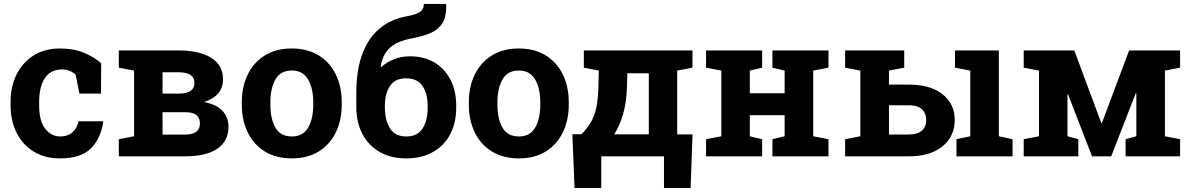

<svg xmlns="http://www.w3.org/2000/svg" viewBox="-20 -780 5945 958"><path d="M279.3 10.3Q203.1 10.3 147.7 -23.9Q92.3 -58.1 62.5 -118.2Q32.7 -178.2 32.7 -256.3V-271Q32.7 -348.6 63 -408.9Q93.3 -469.2 148.4 -503.7Q203.6 -538.1 278.3 -538.1Q349.1 -538.1 400.9 -515.9Q452.6 -493.7 484.9 -464.4L483.9 -313H376.5L357.4 -407.2Q345.7 -418.9 327.6 -426.3Q309.6 -433.6 291 -433.6Q232.4 -433.6 203.9 -390.4Q175.3 -347.2 175.3 -271V-256.3Q175.3 -174.8 206.1 -137Q236.8 -99.1 280.3 -99.1Q317.9 -99.1 340.6 -118.9Q363.3 -138.7 372.1 -174.8H493.7L495.1 -171.9Q482.4 -87.4 432.6 -38.6Q382.8 10.3 279.3 10.3Z M572.8 0V-85.4L648.9 -100.1V-427.7L572.8 -442.4V-528.3H869.6Q975.1 -528.3 1033.9 -491.5Q1092.8 -454.6 1092.8 -383.8Q1092.8 -301.8 998 -271Q1061 -258.8 1090.6 -226.1Q1120.1 -193.4 1120.1 -147.9Q1120.1 -75.7 1064.2 -37.8Q1008.3 0 903.8 0ZM791 -313H873.5Q950.2 -314 950.2 -366.2Q950.2 -419.4 870.6 -419.4H791ZM791 -108.4H903.3Q977.5 -108.4 977.5 -164.1Q977.5 -190.9 960.2 -205.6Q942.9 -220.2 903.8 -220.2H791Z M1436.5 10.3Q1357.9 10.3 1302 -23.9Q1246.1 -58.1 1216.3 -118.9Q1186.5 -179.7 1186.5 -258.8V-269Q1186.5 -347.7 1216.3 -408.4Q1246.1 -469.2 1302 -503.7Q1357.9 -538.1 1435.5 -538.1Q1513.7 -538.1 1569.6 -503.9Q1625.5 -469.7 1655.3 -408.9Q1685.1 -348.1 1685.1 -269V-258.8Q1685.1 -179.7 1655.3 -118.9Q1625.5 -58.1 1569.8 -23.9Q1514.2 10.3 1436.5 10.3ZM1436.5 -99.1Q1491.7 -99.1 1517.3 -143.1Q1543 -187 1543 -258.8V-269Q1543 -339.4 1517.1 -383.8Q1491.2 -428.2 1435.5 -428.2Q1379.9 -428.2 1354.5 -383.8Q1329.1 -339.4 1329.1 -269V-258.8Q1329.1 -186.5 1354.5 -142.8Q1379.9 -99.1 1436.5 -99.1Z M2007.3 10.3Q1929.2 10.3 1873.3 -22.5Q1817.4 -55.2 1787.6 -113Q1757.8 -170.9 1757.8 -245.6V-313.5Q1757.8 -432.1 1788.6 -512.5Q1819.3 -592.8 1874.3 -637.9Q1929.2 -683.1 2002 -697.3Q2049.3 -705.1 2072 -718Q2094.7 -731 2094.7 -760.3H2205.1L2206.5 -757.3Q2208 -693.8 2185.1 -660.9Q2162.1 -627.9 2121.6 -612.5Q2081.1 -597.2 2029.8 -587.4Q1957.5 -573.2 1922.9 -539.3Q1888.2 -505.4 1879.4 -447.3L1881.3 -444.8Q1908.2 -468.8 1944.8 -483.9Q1981.4 -499 2025.9 -499Q2096.7 -499 2148.4 -467.8Q2200.2 -436.5 2228.3 -381.1Q2256.3 -325.7 2256.3 -252.9V-242.7Q2256.3 -168 2226.6 -110.8Q2196.8 -53.7 2140.9 -21.7Q2085 10.3 2007.3 10.3ZM2007.3 -99.1Q2062.5 -99.1 2088.1 -138.4Q2113.8 -177.7 2113.8 -242.7V-252.9Q2113.8 -313 2087.9 -351.1Q2062 -389.2 2006.3 -389.2Q1951.2 -389.2 1925.8 -351.1Q1900.4 -313 1900.4 -252.9V-245.6Q1900.4 -180.2 1925.8 -139.6Q1951.2 -99.1 2007.3 -99.1Z M2569.3 10.3Q2490.7 10.3 2434.8 -23.9Q2378.9 -58.1 2349.1 -118.9Q2319.3 -179.7 2319.3 -258.8V-269Q2319.3 -347.7 2349.1 -408.4Q2378.9 -469.2 2434.8 -503.7Q2490.7 -538.1 2568.4 -538.1Q2646.5 -538.1 2702.4 -503.9Q2758.3 -469.7 2788.1 -408.9Q2817.9 -348.1 2817.9 -269V-258.8Q2817.9 -179.7 2788.1 -118.9Q2758.3 -58.1 2702.6 -23.9Q2647 10.3 2569.3 10.3ZM2569.3 -99.1Q2624.5 -99.1 2650.1 -143.1Q2675.8 -187 2675.8 -258.8V-269Q2675.8 -339.4 2649.9 -383.8Q2624 -428.2 2568.4 -428.2Q2512.7 -428.2 2487.3 -383.8Q2461.9 -339.4 2461.9 -269V-258.8Q2461.9 -186.5 2487.3 -142.8Q2512.7 -99.1 2569.3 -99.1Z M2846.7 158.2 2835.9 -110.4H2881.8Q2913.6 -143.6 2931.2 -175.5Q2948.7 -207.5 2956.5 -248.5Q2964.4 -289.6 2965.8 -350.1L2967.8 -427.7L2893.1 -442.4V-528.3H3435.1V-442.4L3358.9 -427.7V-109.4H3435.5L3425.8 158.2H3293V0H2980V158.2ZM3044.9 -109.9H3217.3V-414.6H3109.9L3108.4 -350.1Q3106.4 -271.5 3089.4 -212.2Q3072.3 -152.8 3044.9 -109.9Z M3502.9 0V-85.4L3579.1 -100.1V-427.7L3502.9 -442.4V-528.3H3782.7V-442.4L3721.2 -427.7V-314.5H3895V-427.7L3834 -442.4V-528.3H4113.8V-442.4L4037.6 -427.7V-100.1L4113.8 -85.4V0H3834V-85.4L3895 -100.1V-205.1H3721.2V-100.1L3782.7 -85.4V0Z M4752.4 0V-85.4L4821.3 -100.1V-427.7L4745.1 -442.4V-528.3H4963.9V-100.1L5032.2 -85.4V0ZM4514.6 -357.9Q4622.1 -357.9 4682.9 -309.8Q4743.7 -261.7 4743.7 -181.6Q4743.7 -99.6 4682.6 -49.8Q4621.6 0 4514.6 0H4196.8V-85.4L4272.9 -100.1V-427.7L4196.8 -442.4V-528.3H4491.7V-442.4L4415.5 -427.7V-357.9ZM4415.5 -108.9H4514.6Q4558.6 -108.9 4580.1 -128.7Q4601.6 -148.4 4601.6 -180.7Q4601.6 -213.9 4580.3 -234.4Q4559.1 -254.9 4514.6 -254.9H4415.5Z M5087.9 0V-85.4L5164.1 -100.1V-427.7L5087.9 -442.4V-528.3H5340.3L5475.1 -166H5478L5613.8 -528.3H5868.2V-442.4L5792.5 -427.7V-100.1L5868.2 -85.4V0H5596.2V-85.4L5649.9 -100.1V-314.5L5647 -314.9L5524.4 0H5428.7L5309.1 -309.1L5306.2 -308.6V-100.1L5360.4 -85.4V0Z"/></svg>

Font: Roboto Slab
Style: Bold
Weight: 700
Designer: Google
Version: Version 2.000; ttfautohint (v1.8.1.43-b0c9)